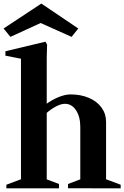

<svg xmlns="http://www.w3.org/2000/svg" viewBox="-37 -1035 683 1055"><path d="M-2 -20 86.2 -53 78.2 -41.6V-720.6L86.6 -710.8L-7.2 -729V-753.4L213 -806L221.8 -789.8L219.8 -718V-457.6L215.6 -462.2Q247 -485.8 283.7 -501Q320.4 -516.2 351 -516.2Q407 -516.2 451.5 -497.2Q496 -478.2 520.9 -443.9Q545.8 -409.6 545.8 -366V-41.6L537.8 -53L626 -20V0L336.8 -0.6V-24L412.2 -52.6L404.2 -41.6V-338Q404.2 -393.6 380.7 -429.1Q357.2 -464.6 320 -464.6Q297.6 -464.6 269.3 -449.4Q241 -434.2 215.6 -411L219.8 -423.6V-41.6L211.8 -52.6L287.2 -24V0H-2ZM-17.4 -878.4 190.2 -1015.4 393 -878.4 356.4 -832.4 186.2 -908.6 20.2 -832.4Z"/></svg>

Font: Wittgenstein
Style: Regular
Weight: 400
Designer: Jörg Drees
Foundry: Jörg Drees
Version: Version 1.003;Glyphs 3.1.2 (3151)